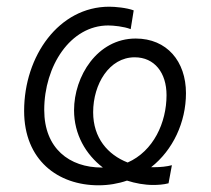

<svg xmlns="http://www.w3.org/2000/svg" viewBox="-20 -547 630 573"><path d="M274 6C304 6 333 1 359 -8C384 0 411 5 437 5C451 5 468 4 483 0L493 -54C478 -50 459 -48 440 -48H431C496 -99 535 -182 535 -269C535 -364 478 -432 385 -432C270 -432 201 -319 201 -218C201 -146 236 -86 287 -47H284C187 -47 112 -104 112 -219C112 -350 190 -471 303 -471C318 -471 350 -468 370 -460L379 -516C358 -524 323 -527 306 -527C156 -527 52 -380 52 -216C52 -69 153 6 274 6ZM258 -212C258 -296 306 -376 382 -376C441 -376 477 -330 477 -263C477 -181 438 -96 361 -62C302 -85 258 -135 258 -212Z"/></svg>

Font: Fixel Text 20240404 Light
Style: Italic
Weight: 300
Width: 4
Italic angle: -10°
Designer: AlfaBravo + MacPaw
Foundry: Kyrylo Tkachov, Marchela Mozhyna, Serhii Makarenko, Maria Weinstein, Zakhar Kryvoshyya
Version: Version 1.211;Glyphs 3.2 (3225)